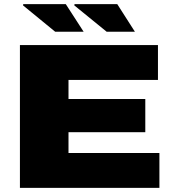

<svg xmlns="http://www.w3.org/2000/svg" viewBox="-20 -905 831 925"><path d="M76 0V-688H741V-520H310V-428H680V-268H310V-168H748V0ZM494 -752 338 -879 339 -885H545L630 -752ZM246 -752 91 -879 92 -885H297L383 -752Z"/></svg>

Font: Archivo SemiExpanded Black
Style: Regular
Weight: 900
Width: 6
Designer: Hector Gatti
Foundry: Omnibus-Type
Version: Version 2.001